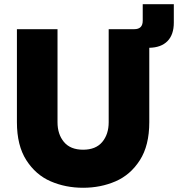

<svg xmlns="http://www.w3.org/2000/svg" viewBox="-20 -878 842 908"><path d="M655 -858H802V-771Q802 -714 772 -683.5Q742 -653 686 -652V-300Q686 -190 641.5 -120.5Q597 -51 526.5 -20.5Q456 10 373 10Q290 10 219.5 -20.5Q149 -51 104.5 -120.5Q60 -190 60 -300V-740H252V-300Q252 -243 282.5 -206.5Q313 -170 373 -170Q433 -170 463.5 -206.5Q494 -243 494 -300V-740H615Q655 -740 655 -780Z"/></svg>

Font: Be Vietnam Black
Style: Regular
Weight: 900
Designer: Lam Bao; Tony Le; Vietanh Nguyen
Foundry: Yellow Type Foundry
Version: Version 5.000